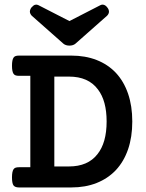

<svg xmlns="http://www.w3.org/2000/svg" viewBox="-20 -824 640 844"><path d="M421.4 -801.3Q426.3 -803.7 430.7 -803.7Q442.9 -803.7 452.6 -790Q459 -781.7 459 -772Q458.5 -762.7 450.7 -754.9L312 -632.3Q301.8 -623.5 285.2 -623.5Q268.6 -623.5 258.3 -632.3L119.6 -754.9Q112.3 -762.7 111.3 -772Q111.3 -781.2 117.7 -790.5Q127 -800.8 133.3 -802.7Q137.2 -803.7 139.2 -803.7Q143.1 -803.7 148.9 -801.3L285.2 -731.4ZM113.3 -490.7H63.5Q54.2 -490.7 48.6 -492.7Q43 -494.6 39.6 -499.5Q32.7 -509.3 32.7 -535.2Q32.7 -560.5 39.6 -570.8Q43 -575.7 48.6 -577.6Q54.2 -579.6 63.5 -579.6H293.5Q355 -579.6 404.5 -560.3Q454.1 -541 489.3 -503.9Q524.4 -466.3 543 -412.1Q561.5 -357.9 561.5 -290Q561.5 -221.7 543 -167.7Q524.4 -113.8 489.3 -76.2Q454.1 -39.1 404.5 -19.5Q355 0 293.5 0H63.5Q45.9 0 39.1 -9.3Q32.7 -19 32.7 -44.4Q32.7 -69.8 39.6 -80.1Q43 -85 48.6 -86.9Q54.2 -88.9 63.5 -88.9H113.3ZM283.2 -92.3Q366.2 -92.3 408.2 -146Q448.7 -196.3 448.7 -290Q448.7 -380.9 410.6 -430.7Q368.7 -487.3 283.2 -487.3H218.8V-92.3Z"/></svg>

Font: Courier Prime SemiBold
Style: Regular
Weight: 600
Designer: Alan Dague-Greene
Foundry: Quote-Unquote Apps
Version: Version 1.202